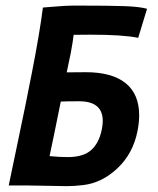

<svg xmlns="http://www.w3.org/2000/svg" viewBox="-20 -654 558 677"><path d="M498.5 -623 467.3 -520.5Q415 -531.7 297.4 -531.7L239.7 -531.2Q236.8 -506.3 229.5 -466.8Q226.6 -451.7 222.7 -434.8Q218.8 -418 215.3 -398.9Q236.8 -399.4 282.7 -399.4Q375 -399.4 422.9 -360.8Q470.7 -322.3 470.7 -247.6Q470.7 -221.7 464.8 -191.9Q449.2 -112.8 394.5 -61Q339.8 -9.3 273.9 -1.5Q242.7 2.4 214.8 2.4Q195.3 2.4 150.1 1.2Q105 0 77.1 0H10.7Q17.1 -31.7 43.9 -158.9Q70.8 -286.1 93.3 -401.9Q120.1 -539.1 131.3 -627.4Q139.6 -627.9 164.6 -630.1Q189.5 -632.3 207.8 -633.3Q226.1 -634.3 251 -634.3Q368.7 -634.3 420.7 -632.3Q472.7 -630.4 498.5 -623ZM259.3 -296.9Q212.4 -296.9 194.3 -295.9Q170.4 -176.8 154.8 -103.5Q189 -100.1 218.8 -100.1Q274.4 -100.1 302.2 -125.5Q330.1 -150.9 339.4 -199.7Q342.3 -214.4 342.3 -227.5Q342.3 -296.9 259.3 -296.9Z"/></svg>

Font: Fantasque Sans Mono
Style: Bold Italic
Weight: 700
Italic angle: -11°
Monospace: yes
Designer: Jany Belluz
Version: Version 1.7.1